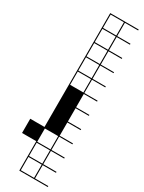

<svg xmlns="http://www.w3.org/2000/svg" viewBox="-352 -755 794 1062"><g transform="rotate(30 45.5 -224.0)"><path d="M-90.9 0H0V-727.3H181.8V-721.2H97V-636.4H181.8V-630.3H97V-545.5H181.8V-539.4H97V-454.5H181.8V-448.5H97V-363.6H181.8V-357.6H97V-272.7H181.8V-266.7H97V-181.8H181.8V-175.8H97V-90.9H181.8V-84.8H97V0H181.8V6.1H97V90.9H181.8V97H97V181.8H181.8V187.9H97V272.7H181.8V278.8H0V187.9H6.1V272.7H90.9V187.9H0V90.9H-90.9ZM90.9 -636.4V-721.2H6.1V-636.4ZM6.1 -545.5H90.9V-630.3H6.1ZM6.1 -454.5H90.9V-539.4H6.1ZM6.1 -363.6H90.9V-448.5H6.1ZM6.1 -272.7H90.9V-357.6H6.1ZM6.1 90.9H90.9V6.1H6.1ZM6.1 181.8H90.9V97H6.1Z"/></g></svg>

Font: Micro 5 Charted
Style: Regular
Weight: 400
Designer: Sarah Cadigan-Fried
Version: Version 1.000; ttfautohint (v1.8.4.7-5d5b)